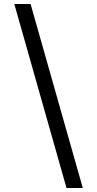

<svg xmlns="http://www.w3.org/2000/svg" viewBox="-20 -812 489 967"><path d="M52 -792H134L397 135H315Z"/></svg>

Font: lhindi05
Style: Book
Weight: 400
Designer: Jelle Bosma - Monotype Design Team
Foundry: Monotype Imaging Inc.
Version: Version 2.003